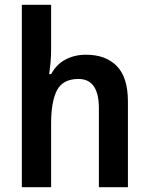

<svg xmlns="http://www.w3.org/2000/svg" viewBox="-20 -780 621 800"><path d="M193 -578Q193 -546 190.5 -519Q188 -492 185 -471H193Q215 -512 253 -532Q291 -552 338 -552Q421 -552 467 -504.5Q513 -457 513 -357V0H392V-329Q392 -451 307 -451Q242 -451 217.5 -404Q193 -357 193 -266V0H71V-760H193Z"/></svg>

Font: Noto Sans Lao UI SemCond SemBd
Style: Regular
Weight: 600
Width: 4
Designer: Monotype Design Team
Foundry: Monotype Imaging Inc.
Version: Version 2.000; ttfautohint (v1.8.4.7-5d5b)